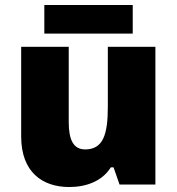

<svg xmlns="http://www.w3.org/2000/svg" viewBox="-20 -792 710 771"><path d="M513 -772H158V-657H513ZM604 -604H413V-362C413 -252 394 -192 322 -192C275 -192 256 -230 256 -302V-604H65V-244C65 -102 149 -41 258 -41C326 -41 390 -64 425 -120H436L460 -51H604Z"/></svg>

Font: Noto Sans Tamil UI Black
Style: Regular
Weight: 900
Designer: Jelle Bosma - Monotype Design Team
Foundry: Monotype Imaging Inc.
Version: Version 2.004